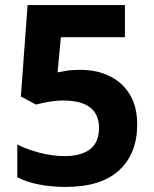

<svg xmlns="http://www.w3.org/2000/svg" viewBox="-20 -734 612 764"><path d="M299.8 -456.1Q365.2 -456.1 416.3 -431.2Q467.3 -406.2 496.6 -357.9Q525.9 -309.6 525.9 -238.8Q525.9 -122.6 454.1 -56.4Q382.3 9.8 241.2 9.8Q185.1 9.8 135.5 0.2Q85.9 -9.3 48.8 -28.8V-159.2Q85.9 -139.6 137.9 -126.2Q189.9 -112.8 235.8 -112.8Q302.7 -112.8 338.4 -140.1Q374 -167.5 374 -226.1Q374 -278.3 338.9 -306.2Q303.7 -334 231 -334Q203.1 -334 173.1 -328.6Q143.1 -323.2 123 -317.9L63 -350.1L89.8 -713.9H477.1V-585.9H222.2L209 -445.8Q225.6 -449.2 245.1 -452.6Q264.6 -456.1 299.8 -456.1Z"/></svg>

Font: Open Sans
Style: Bold
Weight: 700
Designer: Monotype Design Team
Foundry: Monotype Imaging Inc.
Version: Version 3.000; ttfautohint (v1.8.4)